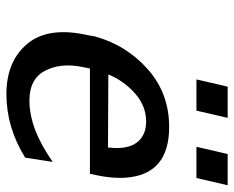

<svg xmlns="http://www.w3.org/2000/svg" viewBox="-84 -618 713 584"><g transform="rotate(90 272.0 -326.5)"><path d="M427 -568 449 -663H544L522 -568ZM222 -568 244 -663H339L317 -568ZM88 -240 91 -258Q117 -354 190.5 -419.5Q264 -485 367 -485Q512 -485 521 -352Q524 -306 509 -244H189Q188 -240 186.5 -232Q185 -224 184 -220Q171 -154 196 -107Q221 -60 286 -60Q373 -60 473 -131L460 -47Q368 10 267 10Q166 10 113 -54.5Q60 -119 88 -240ZM207 -300 429 -299Q436 -357 414.5 -386Q393 -415 350 -415Q303 -415 264.5 -381Q226 -347 207 -300Z"/></g></svg>

Font: Coval
Style: Medium Italic
Weight: 500
Foundry: Context Ltd
Version: Version 001.000